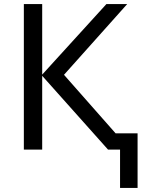

<svg xmlns="http://www.w3.org/2000/svg" viewBox="-20 -734 710 942"><path d="M187 -714V-368L502 -714H604L294 -367L547 -80H655V188H569V0H510L187 -362V0H97V-714Z"/></svg>

Font: BC Sans
Style: Regular
Weight: 400
Designer: Monotype Design Team
Province of B.C.
Foundry: Monotype Imaging Inc.
Version: Version 2.000;GOOG;noto-source:20170915:90ef993387c0